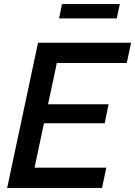

<svg xmlns="http://www.w3.org/2000/svg" viewBox="-20 -919 661 939"><path d="M269 -829H551L566 -899H283ZM166 -710 15 0H479L500 -99H149L195 -316H492L511 -409H215L258 -611H600L621 -710Z"/></svg>

Font: FIGSv2-sans-serif SmBold Italic
Style: Regular
Weight: 600
Italic angle: -12°
Designer: Matt McInerney, Pablo Impallari, Rodrigo Fuenzalida
Foundry: Matt McInerney, Pablo Impallari, Rodrigo Fuenzalida
Version: Version 4.020;hotconv 1.0.109;makeotfexe 2.5.65596